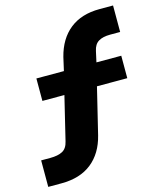

<svg xmlns="http://www.w3.org/2000/svg" viewBox="-130 -812 932 1099"><g transform="rotate(-15 335.5 -262.5)"><path d="M18 191V34H72Q118 34 145 19.5Q172 5 181 -35L254 -337L283 -293H113V-426H305L269 -395L294 -505Q320 -607 388.5 -661.5Q457 -716 565 -716H645V-559H586Q542 -559 516.5 -543.5Q491 -528 483 -490L462 -395L438 -426H616V-293H416L447 -337L370 -20Q345 81 276 136Q207 191 96 191Z"/></g></svg>

Font: Nunito Sans 7pt SemiExpanded Black
Style: Regular
Weight: 900
Width: 6
Designer: Vernon Adams
Foundry: Vernon Adams
Version: Version 3.101;gftools[0.9.27]